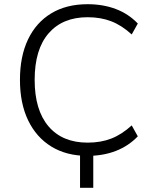

<svg xmlns="http://www.w3.org/2000/svg" viewBox="-20 -733 734 914"><path d="M361 161V-24H424V161ZM397 9Q297 9 225 -35Q153 -79 114 -160Q75 -241 75 -353Q75 -465 113.5 -545.5Q152 -626 224 -669.5Q296 -713 397 -713Q471 -713 531.5 -690Q592 -667 636 -621L607 -569Q560 -612 510 -631.5Q460 -651 397 -651Q278 -651 211.5 -574.5Q145 -498 145 -353Q145 -209 211 -131.5Q277 -54 397 -54Q460 -54 510 -73.5Q560 -93 607 -136L636 -84Q592 -38 531.5 -14.5Q471 9 397 9Z"/></svg>

Font: Nunito Sans 9pt Light
Style: Regular
Weight: 300
Version: Version 3.101;gftools[0.9.27]